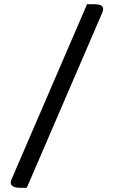

<svg xmlns="http://www.w3.org/2000/svg" viewBox="-20 -770 540 910"><path d="M106.9 120.1H72.8Q54.2 120.1 42.5 113.8Q30.8 107.4 30.8 95.2Q30.8 87.9 34.7 80.1L392.6 -750H425.8Q444.3 -750 456.5 -745.4Q468.8 -740.7 468.8 -727.1Q468.8 -719.2 464.8 -710Z"/></svg>

Font: Artifika
Style: Regular
Weight: 400
Designer: Yulya Zhdanova, Ivan Petrov | Cyreal.org
Foundry: Cyreal.org
Version: Version 1.102; ttfautohint (v1.8.4.7-5d5b)